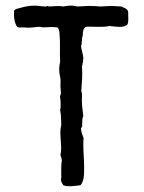

<svg xmlns="http://www.w3.org/2000/svg" viewBox="-20 -672 511 680"><path d="M431 -585C437 -595 433 -615 434 -630L431 -637C426 -643 417 -645 410 -649C398 -649 387 -651 374 -651C361 -651 349 -649 336 -649C322 -650 309 -651 295 -651C281 -651 268 -649 254 -649C246 -650 237 -653 229 -652C219 -652 212 -650 204 -649C188 -652 171 -650 153 -649C151 -649 151 -651 149 -651C146 -651 146 -649 142 -649C129 -649 115 -652 101 -652C82 -652 66 -648 52 -644C44 -642 36 -641 30 -635C28 -615 31 -589 41 -577C47 -573 53 -575 60 -575C67 -575 75 -574 82 -574C95 -574 110 -577 120 -577C125 -577 129 -575 133 -575C151 -576 167 -577 183 -575C190 -569 190 -560 191 -550C194 -520 191 -482 193 -455C191 -444 189 -432 190 -419C190 -411 193 -403 194 -394C195 -386 194 -376 194 -367C194 -359 196 -349 196 -342C195 -336 191 -331 193 -326C195 -314 196 -294 193 -282C197 -264 196 -247 197 -230C188 -195 202 -156 194 -123C196 -117 198 -112 199 -105C196 -87 197 -62 197 -47C198 -42 195 -38 196 -34C197 -27 201 -21 204 -16C220 -9 247 -14 265 -16C278 -30 278 -55 278 -79C278 -114 273 -151 276 -183C273 -193 268 -202 267 -214C266 -222 273 -221 271 -230C271 -242 271 -254 275 -261C273 -279 270 -298 270 -317C270 -328 272 -339 268 -350C270 -379 273 -411 270 -436C273 -446 275 -457 275 -468C274 -482 268 -496 267 -509C272 -518 268 -536 273 -545C273 -560 275 -572 284 -577C307 -579 344 -574 368 -580C388 -578 418 -572 431 -585Z"/></svg>

Font: FuturaRener
Style: Regular
Weight: 400
Designer: BSozoo
Foundry: BSozoo
Version: Version 1.0